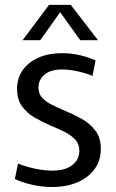

<svg xmlns="http://www.w3.org/2000/svg" viewBox="-20 -746 469 777"><path d="M190.4 10.8Q150.6 10.8 110.3 1.7Q70 -7.4 40.1 -21.6L52.9 -83.9Q69.7 -77.1 92.8 -70.5Q115.9 -63.9 141.5 -59.7Q167.1 -55.5 191.8 -55.5Q243.8 -55.5 272.5 -77.9Q301.1 -100.3 301.1 -135.9Q301.1 -163.7 284.1 -181.6Q267.1 -199.4 240.7 -212.6Q214.2 -225.7 184.3 -237.9Q152.3 -251.8 121.2 -269.6Q90.2 -287.3 69.6 -315.1Q49.1 -342.8 49.1 -385.2Q49.1 -429.2 71.4 -461.5Q93.8 -493.8 134.9 -512.3Q176 -530.8 230.8 -530.8Q268.7 -530.8 304.8 -522.3Q341 -513.8 366.7 -501.2L354.3 -438.8Q340.1 -445.1 319.8 -450.9Q299.4 -456.7 277 -460.8Q254.6 -464.9 232.3 -464.9Q185.4 -464.9 160.5 -444.2Q135.6 -423.5 135.6 -391.6Q135.6 -367.3 150.3 -350.8Q165.1 -334.3 189.5 -322.3Q213.9 -310.3 241.7 -298.1Q275.3 -284.6 309.1 -265.9Q342.8 -247.2 365.4 -218.3Q388 -189.3 388 -142.8Q388 -96.6 362.9 -61.9Q337.8 -27.3 293.6 -8.3Q249.3 10.8 190.4 10.8ZM71.5 -583.4 178.6 -726.4H266.4L376.5 -583.4H304.7L223.5 -696.5L142.9 -583.4Z"/></svg>

Font: Murecho Thin
Style: Regular
Weight: 100
Designer: Neil Summerour
Foundry: Positype
Version: Version 1.010